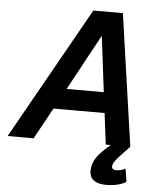

<svg xmlns="http://www.w3.org/2000/svg" viewBox="-98 -762 857 1029"><g transform="rotate(5 331.0 -247.5)"><path d="M-37 0H103L195 -168H470L491 0H518L495 20C447 63 422 99 422 147C422 194 456 215 513 215C557 215 599 203 619 189L608 119C595 127 577 132 559 132C545 132 535 127 535 114C535 97 548 79 575 51L623 0L521 -710H362ZM419 -579 456 -279H256Z"/></g></svg>

Font: Geist SemiBold
Style: Italic
Weight: 600
Italic angle: -12°
Designer: Basement.studio, Andrés Briganti, Mateo Zaragoza
Foundry: Basement.studio, Vercel, Andrés Briganti, Guido Ferreyra, Mateo Zaragoza
Version: Version 1.500